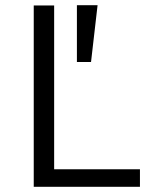

<svg xmlns="http://www.w3.org/2000/svg" viewBox="-20 -714 600 734"><path d="M109 0V-693H187V-67H515V0ZM274 -477V-694H353L328 -477Z"/></svg>

Font: Ubuntu Sans Mono
Style: Regular
Weight: 400
Monospace: yes
Designer: Dalton Maag Ltd
Foundry: Dalton Maag Ltd
Version: Version 1.006